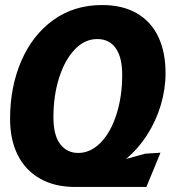

<svg xmlns="http://www.w3.org/2000/svg" viewBox="-20 -730 690 762"><path d="M20 -258Q20 -385 64.5 -488Q109 -591 191.5 -650.5Q274 -710 385 -710Q467 -710 523.5 -677Q580 -644 608.5 -583.5Q637 -523 637 -440Q637 -376 618 -312.5Q599 -249 563.5 -194Q528 -139 480 -99L556 -120L617 -124L561 12H278Q197 12 139 -21Q81 -54 50.5 -114.5Q20 -175 20 -258ZM290 -123Q340 -123 380 -164.5Q420 -206 442.5 -277Q465 -348 465 -433Q465 -502 439.5 -538.5Q414 -575 366 -575Q316 -575 276.5 -533.5Q237 -492 214.5 -421Q192 -350 192 -265Q192 -193 219 -158Q246 -123 290 -123Z"/></svg>

Font: Azeret Mono
Style: Bold Italic
Weight: 700
Italic angle: -12°
Designer: Martin Vácha
Foundry: Displaay
Version: Version 1.000; Glyphs 3.0.3, build 3074